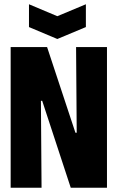

<svg xmlns="http://www.w3.org/2000/svg" viewBox="-20 -881 552 901"><path d="M30 0V-660H201L334 -258H340L337 -660H482V0H312L178 -408H172L175 0ZM116 -861 249 -805 383 -861V-754L249 -698L116 -754Z"/></svg>

Font: Bricolage Grotesque 72pt Condensed ExtraBold
Style: Regular
Weight: 800
Width: 3
Designer: Mathieu Triay
Foundry: Atelier Triay
Version: Version 1.001;gftools[0.9.33.dev8+g029e19f]